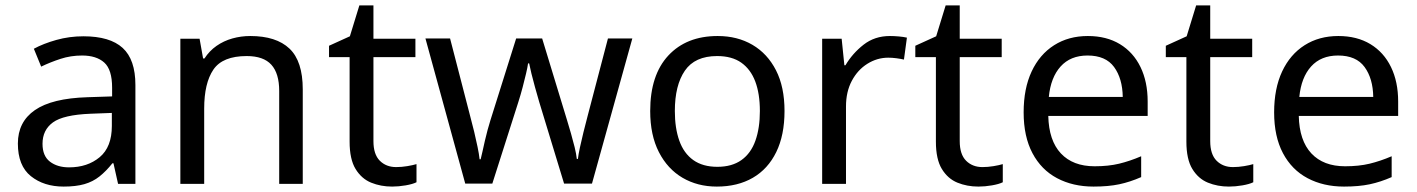

<svg xmlns="http://www.w3.org/2000/svg" viewBox="-20 -679 5234 709"><path d="M288 -545Q386 -545 433 -502Q480 -459 480 -365V0H416L399 -76H395Q372 -47 347.5 -27.5Q323 -8 291.5 1Q260 10 215 10Q142 10 94 -28.5Q46 -67 46 -149Q46 -229 109 -272.5Q172 -316 303 -320L394 -323V-355Q394 -422 365 -448Q336 -474 283 -474Q241 -474 203 -461.5Q165 -449 132 -433L105 -499Q140 -518 188 -531.5Q236 -545 288 -545ZM314 -259Q214 -255 175.5 -227Q137 -199 137 -148Q137 -103 164.5 -82Q192 -61 235 -61Q303 -61 348 -98.5Q393 -136 393 -214V-262Z M904 -546Q1000 -546 1049 -499.5Q1098 -453 1098 -349V0H1011V-343Q1011 -408 982 -440Q953 -472 891 -472Q802 -472 768 -422Q734 -372 734 -278V0H646V-536H717L730 -463H735Q753 -491 779.5 -509.5Q806 -528 838 -537Q870 -546 904 -546Z M1443 -62Q1463 -62 1484 -65.5Q1505 -69 1518 -73V-6Q1504 1 1478 5.5Q1452 10 1428 10Q1386 10 1350.5 -4.5Q1315 -19 1293 -55Q1271 -91 1271 -156V-468H1195V-510L1272 -545L1307 -659H1359V-536H1514V-468H1359V-158Q1359 -109 1382.5 -85.5Q1406 -62 1443 -62Z M1971 -303Q1963 -331 1955.5 -357.5Q1948 -384 1942.5 -407Q1937 -430 1934 -445H1930Q1928 -430 1922.5 -407Q1917 -384 1910 -357Q1903 -330 1894 -302L1798 -1H1698L1551 -537H1642L1716 -251Q1724 -222 1731 -192.5Q1738 -163 1743.5 -136.5Q1749 -110 1751 -91H1755Q1758 -103 1762 -121Q1766 -139 1770.5 -159Q1775 -179 1780.5 -199Q1786 -219 1791 -235L1886 -537H1982L2074 -235Q2081 -212 2088.5 -186Q2096 -160 2102 -135.5Q2108 -111 2110 -92H2114Q2116 -109 2121.5 -134.5Q2127 -160 2134.5 -190.5Q2142 -221 2150 -251L2225 -537H2315L2166 -1H2063Z M2877 -269Q2877 -180 2846.5 -117.5Q2816 -55 2760 -22.5Q2704 10 2627 10Q2556 10 2500.5 -22.5Q2445 -55 2413 -117.5Q2381 -180 2381 -269Q2381 -402 2448 -474Q2515 -546 2630 -546Q2703 -546 2758.5 -513.5Q2814 -481 2845.5 -419.5Q2877 -358 2877 -269ZM2472 -269Q2472 -206 2488.5 -159.5Q2505 -113 2540 -88Q2575 -63 2629 -63Q2683 -63 2718 -88Q2753 -113 2769.5 -159.5Q2786 -206 2786 -269Q2786 -333 2769 -378Q2752 -423 2717.5 -447.5Q2683 -472 2628 -472Q2546 -472 2509 -418Q2472 -364 2472 -269Z M3266 -546Q3281 -546 3298.5 -544.5Q3316 -543 3329 -540L3318 -459Q3305 -462 3289.5 -464Q3274 -466 3260 -466Q3219 -466 3183 -443.5Q3147 -421 3125.5 -380.5Q3104 -340 3104 -286V0H3016V-536H3088L3098 -438H3102Q3128 -482 3169 -514Q3210 -546 3266 -546Z M3608 -62Q3628 -62 3649 -65.5Q3670 -69 3683 -73V-6Q3669 1 3643 5.5Q3617 10 3593 10Q3551 10 3515.5 -4.5Q3480 -19 3458 -55Q3436 -91 3436 -156V-468H3360V-510L3437 -545L3472 -659H3524V-536H3679V-468H3524V-158Q3524 -109 3547.5 -85.5Q3571 -62 3608 -62Z M3997 -546Q4066 -546 4115.5 -516Q4165 -486 4191.5 -431.5Q4218 -377 4218 -304V-251H3851Q3853 -160 3897.5 -112.5Q3942 -65 4022 -65Q4073 -65 4112.5 -74.5Q4152 -84 4194 -102V-25Q4153 -7 4113 1.5Q4073 10 4018 10Q3942 10 3883.5 -21Q3825 -52 3792.5 -113.5Q3760 -175 3760 -264Q3760 -352 3789.5 -415Q3819 -478 3872.5 -512Q3926 -546 3997 -546ZM3996 -474Q3933 -474 3896.5 -433.5Q3860 -393 3853 -321H4126Q4125 -389 4094 -431.5Q4063 -474 3996 -474Z M4533 -62Q4553 -62 4574 -65.5Q4595 -69 4608 -73V-6Q4594 1 4568 5.5Q4542 10 4518 10Q4476 10 4440.5 -4.5Q4405 -19 4383 -55Q4361 -91 4361 -156V-468H4285V-510L4362 -545L4397 -659H4449V-536H4604V-468H4449V-158Q4449 -109 4472.5 -85.5Q4496 -62 4533 -62Z M4922 -546Q4991 -546 5040.5 -516Q5090 -486 5116.5 -431.5Q5143 -377 5143 -304V-251H4776Q4778 -160 4822.5 -112.5Q4867 -65 4947 -65Q4998 -65 5037.5 -74.5Q5077 -84 5119 -102V-25Q5078 -7 5038 1.5Q4998 10 4943 10Q4867 10 4808.5 -21Q4750 -52 4717.5 -113.5Q4685 -175 4685 -264Q4685 -352 4714.5 -415Q4744 -478 4797.5 -512Q4851 -546 4922 -546ZM4921 -474Q4858 -474 4821.5 -433.5Q4785 -393 4778 -321H5051Q5050 -389 5019 -431.5Q4988 -474 4921 -474Z"/></svg>

Font: Noto Sans Cherokee
Style: Regular
Weight: 400
Designer: Monotype Design Team
Foundry: Monotype Imaging Inc.
Version: Version 2.001